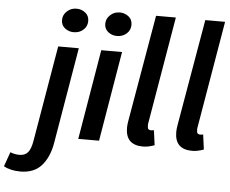

<svg xmlns="http://www.w3.org/2000/svg" viewBox="-215 -850 1378 1150"><g transform="rotate(5 474.0 -275.5)"><path d="M-152 202 -121 115Q-96 126 -66 126Q-32 126 -14.5 104.5Q3 83 11 35L109 -541H233L135 38Q120 124 75 174.5Q30 225 -52 225Q-112 225 -152 202ZM118 -701Q118 -732 142 -754Q166 -776 199 -776Q229 -776 252 -758Q275 -740 275 -708Q275 -676 251.5 -655Q228 -634 194 -634Q164 -634 141 -652Q118 -670 118 -701Z M368 -541H493L402 0H277ZM378 -701Q378 -732 402 -754Q426 -776 459 -776Q489 -776 512 -758Q535 -740 535 -708Q535 -676 511.5 -655Q488 -634 454 -634Q424 -634 401 -652Q378 -670 378 -701Z M562 -92Q562 -111 567 -138L677 -775H796L687 -133Q685 -123 685.5 -118Q686 -113 686 -108Q686 -98 692 -93.5Q698 -89 706 -89Q714 -89 724 -91L736 -2Q698 12 667 12Q562 12 562 -92Z M858 -92Q858 -111 863 -138L973 -775H1092L983 -133Q981 -123 981.5 -118Q982 -113 982 -108Q982 -98 988 -93.5Q994 -89 1002 -89Q1010 -89 1020 -91L1032 -2Q994 12 963 12Q858 12 858 -92Z"/></g></svg>

Font: Nebula Sans Semibold
Style: Regular
Weight: 600
Italic angle: -9°
Designer: Paul D. Hunt for Adobe (as Source Sans)
Foundry: Nebula Entertainment & Broadcasting LLC
Version: Version 1.010